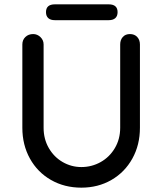

<svg xmlns="http://www.w3.org/2000/svg" viewBox="-20 -858 748 885"><path d="M625 -653V-269Q625 -190 590 -127Q555 -64 493.5 -28.5Q432 7 355 7Q277 7 215 -28.5Q153 -64 118 -127Q83 -190 83 -269V-653Q83 -674 97 -687.5Q111 -701 133 -701Q152 -701 166.5 -687Q181 -673 181 -653V-269Q181 -217 205 -175.5Q229 -134 269 -111Q309 -88 355 -88Q403 -88 444 -111Q485 -134 509.5 -175.5Q534 -217 534 -269V-653Q534 -674 546 -687.5Q558 -701 579 -701Q600 -701 612.5 -687.5Q625 -674 625 -653ZM192 -802Q192 -838 233 -838H481Q522 -838 522 -802Q522 -784 511.5 -774.5Q501 -765 481 -765H233Q213 -765 202.5 -774.5Q192 -784 192 -802Z"/></svg>

Font: Quicksand Medium
Style: Regular
Weight: 500
Designer: Andrew Paglinawan
Foundry: Andrew Paglinawan
Version: Version 3.000